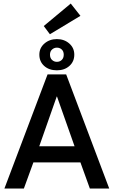

<svg xmlns="http://www.w3.org/2000/svg" viewBox="-20 -1090 666 1110"><path d="M255 -660H362.5L611.5 0H499.5L445 -151H173L118 0H5.5ZM207 -244.5H411L309.5 -532H308ZM309 -683.5Q263.5 -683.5 235.5 -708.8Q207.5 -734 207.5 -774Q207.5 -813 237 -838.5Q266.5 -864 309 -864Q351.5 -864 380.5 -838.5Q409.5 -813 409.5 -774Q409.5 -734 381.2 -708.8Q353 -683.5 309 -683.5ZM309 -732.5Q325.5 -732.5 337 -743.5Q348.5 -754.5 348.5 -774Q348.5 -793 337 -803.8Q325.5 -814.5 309 -814.5Q293 -814.5 281 -803.8Q269 -793 269 -774Q269 -754.5 280.8 -743.5Q292.5 -732.5 309 -732.5ZM268.5 -892 233 -939.5 389 -1069.5 445 -998.5Z"/></svg>

Font: League Spartan Thin Medium
Style: Regular
Weight: 500
Version: Version 2.002